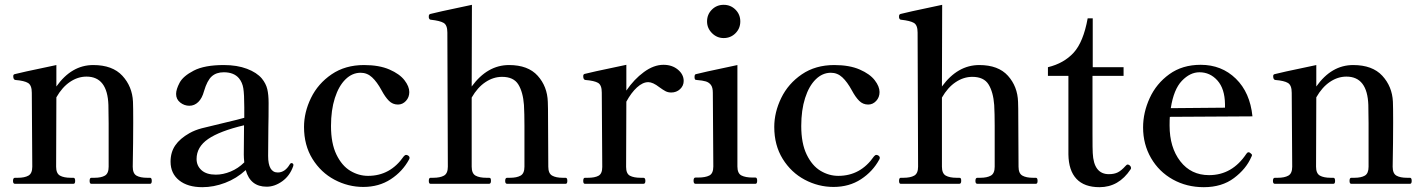

<svg xmlns="http://www.w3.org/2000/svg" viewBox="-20 -763 5911 797"><path d="M603 -25Q610 -25 610 -12Q610 0 603 0H359Q352 0 352 -12Q352 -25 359 -25H372Q400 -25 415.5 -34Q431 -43 431 -71V-251L430 -327Q426 -445 339 -445Q303 -445 270.5 -423Q238 -401 214 -359L213 -71Q213 -43 229 -34Q245 -25 274 -25H285Q292 -25 292 -12Q292 0 285 0H42Q34 0 34 -12Q34 -25 42 -25H54Q82 -25 98 -34Q114 -43 114 -71L112 -378Q112 -409 96.5 -418.5Q81 -428 44 -431Q35 -432 35 -447Q35 -453 40 -455Q52 -459 214 -493V-404Q277 -493 367 -493Q447 -493 488 -448.5Q529 -404 532 -341Q533 -320 533 -256Q533 -176 531 -71Q531 -43 546.5 -34Q562 -25 591 -25Z M1198 -78 1197 -73Q1183 -33 1151.5 -10.5Q1120 12 1087 12Q1019 12 1000 -57Q962 -22 914.5 -4Q867 14 820 14Q759 14 723.5 -14.5Q688 -43 688 -92Q688 -131 707.5 -159.5Q727 -188 766 -210Q789 -223 817.5 -230.5Q846 -238 902 -251Q978 -269 994 -274V-318Q994 -372 990 -396.5Q986 -421 972 -438Q951 -463 909 -463Q878 -463 859 -446Q840 -429 827 -385Q819 -355 803 -339.5Q787 -324 766 -324Q745 -324 728 -337.5Q711 -351 711 -373Q711 -392 725.5 -419.5Q740 -447 784.5 -470Q829 -493 909 -493Q964 -493 1005 -477.5Q1046 -462 1067 -437Q1084 -416 1089.5 -393Q1095 -370 1095 -336Q1095 -273 1094 -236L1093 -116Q1093 -47 1133 -47Q1163 -47 1183 -81Q1186 -86 1190 -86Q1193 -86 1195.5 -84Q1198 -82 1198 -78ZM994 -89Q992 -109 992 -121L993 -243Q892 -219 844 -186Q796 -153 796 -103Q796 -75 816.5 -56.5Q837 -38 876 -38Q906 -38 937.5 -51Q969 -64 994 -89Z M1242 -236Q1242 -297 1271 -356.5Q1300 -416 1356.5 -454.5Q1413 -493 1491 -493Q1554 -493 1596.5 -474.5Q1639 -456 1659 -430Q1679 -404 1679 -381Q1679 -359 1665 -344Q1651 -329 1632 -329Q1610 -329 1594.5 -344.5Q1579 -360 1564 -388Q1545 -423 1524.5 -442Q1504 -461 1477 -461Q1442 -461 1414 -433.5Q1386 -406 1370 -356Q1354 -306 1354 -240Q1354 -168 1376.5 -121.5Q1399 -75 1434 -54Q1469 -33 1508 -33Q1600 -33 1656 -114Q1661 -120 1666 -120Q1669 -120 1673 -118Q1680 -114 1680 -108Q1680 -104 1678 -101Q1651 -51 1602 -19Q1553 13 1488 13Q1425 13 1368.5 -17Q1312 -47 1277 -103.5Q1242 -160 1242 -236Z M2328 -25Q2335 -25 2335 -12Q2335 0 2328 0H2085Q2077 0 2077 -12Q2077 -25 2085 -25H2097Q2125 -25 2141 -34Q2157 -43 2157 -71V-241Q2157 -291 2155 -327Q2151 -381 2131.5 -412.5Q2112 -444 2064 -444Q2028 -444 1995 -422Q1962 -400 1938 -358V-71Q1938 -43 1954 -34Q1970 -25 1999 -25H2010Q2015 -25 2016.5 -22Q2018 -19 2018 -12Q2018 0 2010 0H1767Q1760 0 1760 -12Q1760 -25 1767 -25H1778Q1807 -25 1823 -34Q1839 -43 1839 -71L1837 -628Q1837 -659 1821.5 -668Q1806 -677 1769 -681Q1762 -681 1760 -690V-696Q1760 -703 1766 -705Q1778 -709 1939 -743L1938 -404Q2003 -493 2093 -493Q2172 -493 2212 -448.5Q2252 -404 2254 -340Q2255 -321 2255 -261L2256 -71Q2256 -43 2272 -34Q2288 -25 2316 -25Z M2818 -427Q2818 -407 2803 -393Q2788 -379 2766 -379Q2753 -379 2742.5 -384.5Q2732 -390 2717 -401Q2690 -422 2671 -422Q2648 -422 2624 -400Q2600 -378 2580 -341L2579 -70Q2579 -42 2595 -33.5Q2611 -25 2640 -25H2651Q2659 -25 2659 -12Q2659 0 2651 0H2408Q2401 0 2401 -12Q2401 -25 2408 -25H2420Q2449 -25 2464.5 -33.5Q2480 -42 2480 -70L2478 -379Q2478 -410 2462.5 -419Q2447 -428 2410 -431Q2401 -432 2401 -447Q2401 -454 2406 -456Q2418 -460 2580 -494V-387Q2612 -434 2653 -464Q2694 -494 2734 -494Q2770 -494 2794 -474Q2818 -454 2818 -427Z M2915 -674Q2915 -703 2935 -723Q2955 -743 2984 -743Q3013 -743 3033 -723Q3053 -703 3053 -674Q3053 -645 3033 -625Q3013 -605 2984 -605Q2956 -605 2935.5 -625.5Q2915 -646 2915 -674ZM2867 0Q2859 0 2859 -13Q2859 -26 2867 -26H2878Q2908 -26 2924.5 -34.5Q2941 -43 2941 -72L2939 -378Q2939 -400 2931 -410.5Q2923 -421 2910 -425Q2897 -429 2872 -431Q2866 -431 2864.5 -434.5Q2863 -438 2863 -444Q2863 -448 2864 -451Q2865 -454 2868 -455Q2880 -459 3041 -493V-72Q3041 -43 3058 -34.5Q3075 -26 3104 -26H3116Q3123 -26 3123 -13Q3123 0 3116 0Z M3194 -236Q3194 -297 3223 -356.5Q3252 -416 3308.5 -454.5Q3365 -493 3443 -493Q3506 -493 3548.5 -474.5Q3591 -456 3611 -430Q3631 -404 3631 -381Q3631 -359 3617 -344Q3603 -329 3584 -329Q3562 -329 3546.5 -344.5Q3531 -360 3516 -388Q3497 -423 3476.5 -442Q3456 -461 3429 -461Q3394 -461 3366 -433.5Q3338 -406 3322 -356Q3306 -306 3306 -240Q3306 -168 3328.5 -121.5Q3351 -75 3386 -54Q3421 -33 3460 -33Q3552 -33 3608 -114Q3613 -120 3618 -120Q3621 -120 3625 -118Q3632 -114 3632 -108Q3632 -104 3630 -101Q3603 -51 3554 -19Q3505 13 3440 13Q3377 13 3320.5 -17Q3264 -47 3229 -103.5Q3194 -160 3194 -236Z M4280 -25Q4287 -25 4287 -12Q4287 0 4280 0H4037Q4029 0 4029 -12Q4029 -25 4037 -25H4049Q4077 -25 4093 -34Q4109 -43 4109 -71V-241Q4109 -291 4107 -327Q4103 -381 4083.5 -412.5Q4064 -444 4016 -444Q3980 -444 3947 -422Q3914 -400 3890 -358V-71Q3890 -43 3906 -34Q3922 -25 3951 -25H3962Q3967 -25 3968.5 -22Q3970 -19 3970 -12Q3970 0 3962 0H3719Q3712 0 3712 -12Q3712 -25 3719 -25H3730Q3759 -25 3775 -34Q3791 -43 3791 -71L3789 -628Q3789 -659 3773.5 -668Q3758 -677 3721 -681Q3714 -681 3712 -690V-696Q3712 -703 3718 -705Q3730 -709 3891 -743L3890 -404Q3955 -493 4045 -493Q4124 -493 4164 -448.5Q4204 -404 4206 -340Q4207 -321 4207 -261L4208 -71Q4208 -43 4224 -34Q4240 -25 4268 -25Z M4415 -122V-448H4330V-484Q4396 -500 4436.5 -544Q4477 -588 4495 -687H4516V-484H4644V-448H4515V-212Q4515 -139 4516 -128Q4520 -40 4583 -40Q4605 -40 4620 -47.5Q4635 -55 4652 -74Q4657 -80 4661 -80Q4666 -80 4670.5 -75.5Q4675 -71 4675 -66Q4675 -62 4673 -60Q4624 14 4544 14Q4481 14 4448.5 -20.5Q4416 -55 4415 -122Z M5177 -119Q5177 -116 5174 -111Q5153 -62 5102.5 -24Q5052 14 4977 14Q4906 14 4848.5 -18Q4791 -50 4758 -107Q4725 -164 4725 -234Q4725 -296 4752.5 -356Q4780 -416 4834 -455Q4888 -494 4964 -494Q5051 -494 5110 -436.5Q5169 -379 5179 -280L4836 -278Q4835 -267 4835 -242Q4835 -151 4879.5 -93.5Q4924 -36 4999 -36Q5095 -36 5154 -125Q5158 -131 5163 -131Q5167 -131 5171 -127Q5177 -123 5177 -119ZM4840 -314 5065 -316V-331Q5064 -395 5033.5 -429Q5003 -463 4959 -463Q4920 -463 4886 -427.5Q4852 -392 4840 -314Z M5833 -25Q5840 -25 5840 -12Q5840 0 5833 0H5589Q5582 0 5582 -12Q5582 -25 5589 -25H5602Q5630 -25 5645.5 -34Q5661 -43 5661 -71V-251L5660 -327Q5656 -445 5569 -445Q5533 -445 5500.5 -423Q5468 -401 5444 -359L5443 -71Q5443 -43 5459 -34Q5475 -25 5504 -25H5515Q5522 -25 5522 -12Q5522 0 5515 0H5272Q5264 0 5264 -12Q5264 -25 5272 -25H5284Q5312 -25 5328 -34Q5344 -43 5344 -71L5342 -378Q5342 -409 5326.5 -418.5Q5311 -428 5274 -431Q5265 -432 5265 -447Q5265 -453 5270 -455Q5282 -459 5444 -493V-404Q5507 -493 5597 -493Q5677 -493 5718 -448.5Q5759 -404 5762 -341Q5763 -320 5763 -256Q5763 -176 5761 -71Q5761 -43 5776.5 -34Q5792 -25 5821 -25Z"/></svg>

Font: Shippori Mincho SemiBold
Style: Regular
Weight: 600
Designer: FONTDASU
Foundry: FONTDASU / Google Inc. / but / Adobe
Version: Version 3.110; ttfautohint (v1.8.3)